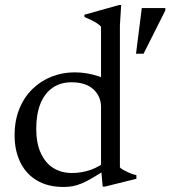

<svg xmlns="http://www.w3.org/2000/svg" viewBox="-20 -733 677 763"><path d="M381.5 -307.5Q381.5 -350 351.2 -378Q321 -406 264.5 -406Q219.5 -406 188 -383.5Q156.5 -361 140.2 -319.8Q124 -278.5 124 -221Q124 -164.5 141.8 -125.2Q159.5 -86 191.2 -65.8Q223 -45.5 266 -45.5Q305 -45.5 340.2 -58Q375.5 -70.5 409 -97.5L410 -65Q374.5 -42 349.2 -27Q324 -12 304.5 -4Q285 4 268 7Q251 10 233 10Q170 10 126.5 -16Q83 -42 60.5 -88.5Q38 -135 38 -195.5Q38 -254 56.8 -300.2Q75.5 -346.5 108.8 -379Q142 -411.5 185.2 -428.5Q228.5 -445.5 276.5 -445.5Q301.5 -445.5 325.2 -441.5Q349 -437.5 374 -429.2Q399 -421 426.5 -407L381.5 -380V-627Q375.5 -634 365.5 -640.5Q355.5 -647 342.8 -653.2Q330 -659.5 315.5 -665.5V-674.5L453 -713H461.5L456.5 -632.5V-68Q461 -63 469 -58.5Q477 -54 486.2 -49.5Q495.5 -45 504.8 -41.8Q514 -38.5 522 -37V-22.5L397 8.5H388L381.5 -67ZM520.5 -519.5 543.5 -701H637V-691.5L550.5 -519.5Z"/></svg>

Font: Newsreader 24pt
Style: Regular
Weight: 400
Designer: Hugues Gentile
Foundry: Production Type
Version: Version 1.003